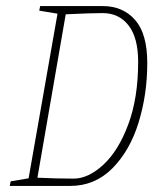

<svg xmlns="http://www.w3.org/2000/svg" viewBox="-20 -611 522 631"><path d="M464 -404Q464 -301 435.5 -208.5Q407 -116 349.5 -58Q292 0 211 0H12L15 -15L74 -25L169 -566L109 -576L112 -591H318Q384 -591 424 -545.5Q464 -500 464 -404ZM434 -408Q434 -487 402.5 -527.5Q371 -568 317 -568Q278 -568 196 -564L103 -27Q164 -24 222 -24Q270 -24 319.5 -69.5Q369 -115 401.5 -202Q434 -289 434 -408Z"/></svg>

Font: Grenze Thin
Style: Italic
Weight: 250
Italic angle: -10°
Designer: Renata Polastri
Foundry: Omnibus-Type
Version: Version 1.002; ttfautohint (v1.8)